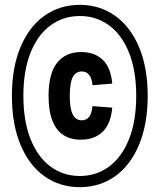

<svg xmlns="http://www.w3.org/2000/svg" viewBox="-20 -762 660 794"><path d="M318.2 -264.5Q337.7 -264.5 348.5 -278.6Q359.3 -292.7 362.5 -323.2L444.2 -316.8Q438.2 -248.8 404 -216.5Q369.8 -184.3 314.1 -184.3Q271.9 -184.3 242.2 -203.5Q212.6 -222.6 196.7 -263.1Q180.8 -303.6 180.8 -365.5Q180.8 -458.1 216.1 -502.4Q251.5 -546.8 315.8 -546.8Q371 -546.8 404.6 -515Q438.2 -483.2 444.2 -416.4L362.8 -409.5Q359.8 -438.7 348.5 -452.6Q337.3 -466.5 318.2 -466.5Q293.3 -466.5 281 -443.1Q268.6 -419.8 268.6 -365.4Q268.6 -329.2 274.3 -306.8Q280 -284.4 291 -274.5Q302.1 -264.5 318.2 -264.5ZM310 12Q227.6 12 163.9 -33Q100.2 -78 64.7 -163.5Q29.2 -249 29.2 -366Q29.2 -482 64.7 -567Q100.2 -652 163.9 -697Q227.6 -742 310 -742Q391.9 -742 455.6 -697Q519.3 -652 555.1 -567Q590.8 -482 590.8 -366Q590.8 -249 555.1 -163.5Q519.3 -78 455.9 -33Q392.4 12 310 12ZM310 -695.8Q242 -695.8 189.2 -657.2Q136.4 -618.8 106.5 -544.4Q76.7 -470 76.7 -366Q76.7 -261 106.5 -186.4Q136.4 -111.8 189.2 -73Q242 -34.2 310 -34.2Q378 -34.2 430.8 -73Q483.6 -111.8 513.5 -186.4Q543.3 -261 543.3 -366Q543.3 -470 513.5 -544.4Q483.6 -618.8 430.8 -657.2Q378 -695.8 310 -695.8Z"/></svg>

Font: Monaspace Neon Var
Style: Regular
Weight: 400
Designer: Riley Cran and the Lettermatic Team
Version: Version 1.000 (Monaspace Neon Var)